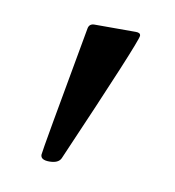

<svg xmlns="http://www.w3.org/2000/svg" viewBox="-41 -757 270 297"><g transform="rotate(10 94.0 -608.5)"><path d="M53.7 -498.5Q40 -498.5 40 -506.8Q40 -512.2 76.2 -711.4Q77.6 -719.2 85.9 -719.2H150.9Q158.2 -719.2 158.2 -714.4Q158.2 -705.6 71.8 -506.8Q67.9 -498.5 53.7 -498.5Z"/></g></svg>

Font: Munson
Style: Regular
Weight: 400
Designer: Paul James MIller
Foundry: High-Logic / Made with FontCreator
Version: Version 2.10;May 5, 2019;FontCreator 11.5.0.2430 64-bit